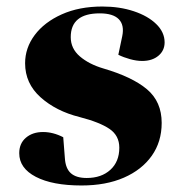

<svg xmlns="http://www.w3.org/2000/svg" viewBox="-20 -555 558 589"><path d="M246 -9Q291 -9 318.5 -34Q346 -59 346 -102Q346 -139 316 -159.5Q286 -180 224 -196Q152 -214 104.5 -256.5Q57 -299 57 -361Q57 -408 86.5 -447.5Q116 -487 169.5 -511Q223 -535 294 -535Q347 -535 390.5 -520.5Q434 -506 459.5 -481Q485 -456 485 -425Q485 -400 466 -384Q447 -368 416 -368Q399 -368 379 -373.5Q359 -379 343 -387L355 -444Q362 -478 344.5 -496Q327 -514 286 -514Q197 -514 197 -441Q197 -406 225 -382Q253 -358 297 -345Q386 -319 431 -281Q476 -243 476 -178Q476 -120 445.5 -77Q415 -34 360 -10Q305 14 230 14Q141 14 90 -12.5Q39 -39 39 -85Q39 -115 59.5 -132.5Q80 -150 112 -150Q143 -150 174 -134L179 -70Q181 -38 197.5 -23.5Q214 -9 246 -9Z"/></svg>

Font: Literata 72pt ExtraBold
Style: Italic
Weight: 800
Italic angle: -2°
Designer: Latin by Veronika Burian and Jose Scaglione. Greek by Irene Vlachou. Cyrillic by Vera Evstafieva
Foundry: TypeTogether
Version: Version 3.002